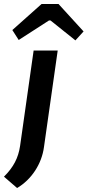

<svg xmlns="http://www.w3.org/2000/svg" viewBox="-70 -744 440 965"><path d="M224 -724H139L-8 -593L24 -543L176 -641H184L309 -541L350 -586ZM220 -490H99L31 -11C22 50 -2 96 -50 144L16 201C89 158 140 79 151 -5Z"/></svg>

Font: Exo 2 Semi Bold
Style: Italic
Weight: 600
Italic angle: -8°
Designer: Natanael Gama
Version: Version 1.001;PS 001.001;hotconv 1.0.88;makeotf.lib2.5.64775